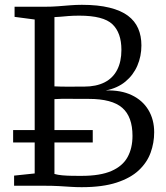

<svg xmlns="http://www.w3.org/2000/svg" viewBox="-20 -771 688 797"><path d="M124 -51V-690L40.5 -701V-743H165Q195 -743 220.8 -745Q246.5 -747 270.8 -749Q295 -751 320 -751Q387 -751 434.5 -739.2Q482 -727.5 511 -705.8Q540 -684 553.5 -653Q567 -622 567 -582.5Q567 -537.5 550.2 -498.5Q533.5 -459.5 500.5 -432.2Q467.5 -405 419 -395.5Q482 -397.5 527 -376Q572 -354.5 596 -314.5Q620 -274.5 620 -222Q620 -178 605.2 -137.2Q590.5 -96.5 556.2 -64.2Q522 -32 463.8 -13Q405.5 6 319 6Q295 6 273 4.5Q251 3 224.8 1.5Q198.5 0 161 0H38.5V-42ZM206 -412.5Q217.5 -412 234.5 -411.5Q251.5 -411 269.5 -411.2Q287.5 -411.5 303.5 -411.5Q319.5 -411.5 329 -411.5Q379 -411.5 413.8 -429Q448.5 -446.5 466.2 -480.8Q484 -515 484 -564Q484 -635 446.5 -670.5Q409 -706 309.5 -706Q285 -706 265.2 -704.5Q245.5 -703 230.8 -701.5Q216 -700 206 -700ZM206 -49Q219 -45 238.8 -43.2Q258.5 -41.5 279.8 -41.2Q301 -41 318.5 -41Q396 -41 442.5 -61.2Q489 -81.5 509.5 -118.8Q530 -156 530 -207Q530 -286.5 487.5 -323.5Q445 -360.5 348.5 -360.5Q335 -360.5 315.5 -360.5Q296 -360.5 274.8 -360.8Q253.5 -361 235.5 -360.8Q217.5 -360.5 206 -359.5ZM365 -231V-179.5H34.5V-231Z"/></svg>

Font: Merriweather 24pt Light
Style: Regular
Weight: 300
Designer: Eben Sorkin
Foundry: Eben Sorkin
Version: Version 2.100